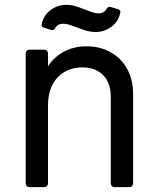

<svg xmlns="http://www.w3.org/2000/svg" viewBox="-20 -773 642 792"><path d="M102 -1Q95 -1 90.5 -5.5Q86 -10 86 -17V-552Q86 -559 90.5 -563.5Q95 -568 102 -568H162Q169 -568 173.5 -563.5Q178 -559 178 -552V-500Q204 -539 245 -560.5Q286 -582 336 -582Q393 -582 436.5 -557.5Q480 -533 504.5 -488.5Q529 -444 529 -386V-17Q529 -10 524.5 -5.5Q520 -1 513 -1H453Q446 -1 441.5 -5.5Q437 -10 437 -17V-371Q437 -432 405 -463.5Q373 -495 320 -495Q257 -495 217.5 -453.5Q178 -412 178 -337V-17Q178 -10 173.5 -5.5Q169 -1 162 -1ZM374 -641Q351 -641 326 -649.5Q301 -658 279 -666.5Q257 -675 242 -675Q216 -675 207 -656Q202 -647 192 -649L161 -659Q150 -662 152 -673Q159 -709 188 -731Q217 -753 253 -753Q277 -753 301.5 -744.5Q326 -736 348.5 -727Q371 -718 386 -718Q410 -718 420 -737Q426 -747 437 -744L467 -735Q479 -731 476 -720Q469 -685 440 -663Q411 -641 374 -641Z"/></svg>

Font: Miriam Libre Medium
Style: Regular
Weight: 500
Version: Version 2.000